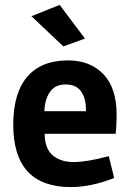

<svg xmlns="http://www.w3.org/2000/svg" viewBox="-20 -756 535 782"><path d="M445 -31Q350 6 269 6Q34 6 34 -248Q34 -377 91 -443.5Q148 -510 257 -510Q347 -510 401 -454Q455 -398 455 -288Q455 -244 451 -211H162Q162 -152 194 -124Q226 -96 280 -96Q334 -96 423 -120ZM330 -303V-310Q330 -356 310 -384Q290 -412 247 -412Q204 -412 183 -381Q162 -350 161 -303ZM326 -599 238 -567 108 -690 223 -736Z"/></svg>

Font: Gudea
Style: Bold
Weight: 700
Designer: Agustina Mingote
Foundry: Agustina Mingote
Version: Version 1.002